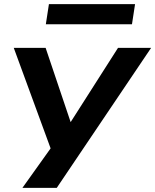

<svg xmlns="http://www.w3.org/2000/svg" viewBox="-20 -734 755 934"><path d="M89 180 236 -26 245 39 47 -501H202L324 -139H323L554 -501H715L256 180ZM203 -616 218 -714H637L622 -616Z"/></svg>

Font: Nunito Sans 7pt Expanded
Style: Bold Italic
Weight: 700
Width: 7
Italic angle: -9°
Designer: Vernon Adams
Foundry: Vernon Adams
Version: Version 3.101;gftools[0.9.27]